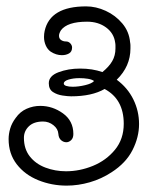

<svg xmlns="http://www.w3.org/2000/svg" viewBox="-20 -761 493 602"><path d="M189 -179Q142 -179 100 -196Q58 -213 32.5 -246Q7 -279 7 -325Q7 -341 12 -358Q17 -375 29 -391Q43 -411 63.5 -420Q84 -429 106 -429Q145 -429 177.5 -405.5Q210 -382 210 -341Q210 -328 203 -321.5Q196 -315 188 -315Q179 -315 171.5 -321.5Q164 -328 163 -341Q162 -357 147.5 -368.5Q133 -380 115 -380Q86 -380 70.5 -365Q55 -350 55 -329Q55 -294 73.5 -270.5Q92 -247 122.5 -235.5Q153 -224 187 -224Q230 -224 271.5 -241Q313 -258 340.5 -291.5Q368 -325 368 -373Q368 -450 308 -482Q268 -459 203 -459Q193 -459 176 -461.5Q159 -464 146 -472.5Q133 -481 133 -500Q133 -523 163.5 -534.5Q194 -546 231 -546Q270 -546 301 -535Q322 -552 332 -569.5Q342 -587 342 -609Q342 -614 342 -618.5Q342 -623 341 -628Q337 -657 312.5 -675Q288 -693 253 -693Q191 -693 171 -666Q165 -656 165 -649Q165 -640 171.5 -635.5Q178 -631 187 -631Q195 -631 200.5 -625Q206 -619 206 -612Q206 -599 196.5 -593.5Q187 -588 174 -588Q156 -588 139 -599Q129 -606 123.5 -618.5Q118 -631 118 -645Q118 -650 118.5 -655Q119 -660 120 -664Q137 -741 250 -741Q281 -741 311.5 -727Q342 -713 363.5 -687.5Q385 -662 388 -628Q389 -623 389 -618.5Q389 -614 389 -609Q389 -553 346 -511Q380 -486 398 -449.5Q416 -413 416 -372Q416 -331 395.5 -290.5Q375 -250 330 -221Q298 -200 261.5 -189.5Q225 -179 189 -179ZM208 -489Q226 -489 247 -494Q268 -499 275 -507Q268 -512 255.5 -514Q243 -516 229 -516Q210 -516 195 -511.5Q180 -507 180 -499Q180 -494 188 -491.5Q196 -489 208 -489Z"/></svg>

Font: Twinkle Star
Style: Regular
Weight: 400
Designer: Robert E. Leuschke
Foundry: Robert E. Leuschke
Version: Version 2.010; ttfautohint (v1.8.3)